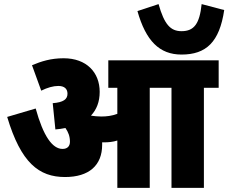

<svg xmlns="http://www.w3.org/2000/svg" viewBox="-20 -916 1113 936"><path d="M1073 -867 963 -896C953 -800 926 -764 865 -764C811 -764 781 -797 753 -896L650 -862C691 -717 757 -650 865 -650C985 -650 1050 -711 1073 -867ZM478 -210C478 -214 478 -218 478 -222C481 -222 484 -222 486 -222C508 -222 531 -224 552 -231V0H710V-488H816V0H974V-488H1046V-622H508V-488H552V-361C525 -351 500 -348 473 -348C455 -348 439 -350 425 -352L424 -353C451 -382 466 -420 466 -468C466 -563 402 -632 290 -632C228 -632 181 -617 136 -598L181 -474C211 -489 240 -497 264 -497C294 -497 309 -483 309 -459C309 -432 289 -417 237 -413L250 -285C267 -286 283 -289 299 -292C313 -272 321 -251 321 -225C321 -205 310 -190 285 -190C235 -190 191 -253 154 -387L15 -346C82 -122 170 -53 297 -53C414 -53 478 -110 478 -210Z"/></svg>

Font: Noto Sans Condensed Black
Style: Regular
Weight: 900
Width: 3
Designer: Monotype Design Team
Foundry: Monotype Imaging Inc.
Version: Version 2.013